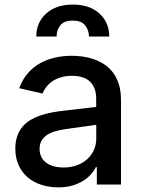

<svg xmlns="http://www.w3.org/2000/svg" viewBox="-20 -792 609 824"><path d="M230.1 12.1Q191.4 12.1 157.7 1.2Q123.9 -9.6 99.1 -30.7Q74.2 -51.8 60 -82.9Q45.8 -114 45.8 -154.1Q45.8 -185 54.2 -208.3Q62.5 -231.5 77.1 -248.8Q91.6 -266 111.7 -277.7Q131.7 -289.4 154.8 -297.1Q177.9 -304.7 203.5 -309.5Q229 -314.3 255 -317.1L392.8 -333.1V-369Q392.8 -415.5 366.8 -441.1Q340.9 -466.6 289.1 -466.6Q262.4 -466.6 241.5 -460.2Q220.5 -453.8 204.9 -443.2Q189.3 -432.5 178.8 -418.9Q168.3 -405.2 162.3 -390.6L62.5 -413.4Q76 -450.6 98.9 -477.1Q121.8 -503.6 151.5 -520.2Q181.1 -536.9 215.9 -544.7Q250.7 -552.6 287.6 -552.6Q309.3 -552.6 333.5 -549.5Q357.6 -546.5 381 -538.5Q404.5 -530.5 426 -516.9Q447.4 -503.2 463.8 -482.1Q480.1 -460.9 489.7 -431.5Q499.3 -402 499.3 -362.2V0H395.6V-74.6H391.3Q383.9 -59.3 370.4 -43.9Q356.9 -28.4 337 -16Q317.1 -3.6 290.5 4.3Q263.8 12.1 230.1 12.1ZM253.2 -73.2Q286.2 -73.2 312.3 -83.5Q338.4 -93.8 356.4 -110.8Q374.3 -127.8 383.7 -150.2Q393.1 -172.6 393.1 -196.7V-256.4L261.7 -237.9Q238.6 -234.7 218.2 -229Q197.8 -223.4 182.7 -213.4Q167.6 -203.5 158.7 -188.7Q149.9 -174 149.9 -152.7Q149.9 -133.2 157.5 -118.3Q165.1 -103.3 179 -93.2Q192.8 -83.1 211.8 -78.1Q230.8 -73.2 253.2 -73.2ZM448.9 -635.3H361.9Q361.5 -662.6 345.5 -683.1Q329.5 -703.5 292.6 -703.5Q254.3 -703.5 238.6 -682.9Q223 -662.3 223 -636.4V-635.3H135.7Q135.7 -695 177.9 -733.7Q220.2 -772.4 292.6 -772.4Q365.1 -772.4 407 -733.7Q448.9 -695 448.9 -635.3Z"/></svg>

Font: Linik Sans Medium
Style: Regular
Weight: 500
Designer: Rasmus Andersson (font), Cristiano Sobral (main changes)
Foundry: rsms
Version: Version 3.018;June 1, 2022;FontCreator 14.0.0.2814 64-bit; t